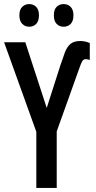

<svg xmlns="http://www.w3.org/2000/svg" viewBox="-20 -921 472 941"><path d="M158 0V-275L0 -714H104L209 -392L276 -601Q288 -637 298 -664Q308 -691 325 -705.5Q342 -720 373 -720Q398 -720 420 -710V-627Q410 -631 400 -631Q389 -631 383 -621Q377 -611 365 -576L258 -277V0ZM75 -846Q75 -874 89 -887.5Q103 -901 123 -901Q144 -901 157.5 -887Q171 -873 171 -846Q171 -818 157.5 -804Q144 -790 123 -790Q103 -790 89 -804Q75 -818 75 -846ZM244 -846Q244 -874 257.5 -887.5Q271 -901 292 -901Q313 -901 326.5 -887Q340 -873 340 -846Q340 -818 326.5 -804Q313 -790 292 -790Q271 -790 257.5 -804Q244 -818 244 -846Z"/></svg>

Font: Noto Sans ExtraCondensed Medium
Style: Regular
Weight: 500
Width: 2
Designer: Monotype Design Team
Foundry: Monotype Imaging Inc.
Version: Version 2.013; ttfautohint (v1.8.4.7-5d5b)